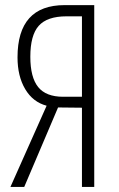

<svg xmlns="http://www.w3.org/2000/svg" viewBox="-20 -734 468 754"><path d="M301.8 -669.9H241.2Q165 -669.9 131.8 -632.3Q99.1 -595.2 99.1 -511.2Q99.1 -430.2 129.9 -392.1Q160.6 -354 228 -354H301.8ZM208 -312 75.2 0H21L163.1 -318.8Q109.4 -333 79.1 -383.8Q48.8 -434.6 48.8 -508.8Q48.8 -713.9 233.9 -713.9H350.1V0H301.8V-311Z"/></svg>

Font: Germano
Style: Regular
Weight: 300
Width: 3
Foundry: Ascender Corporation
Version: Version 1.10; ttfautohint (v1.5)